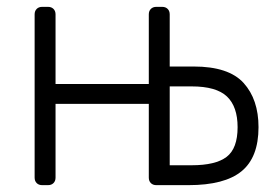

<svg xmlns="http://www.w3.org/2000/svg" viewBox="-20 -540 799 560"><path d="M103 0Q93 0 87 -6Q81 -12 81 -22V-498Q81 -508 87 -514Q93 -520 103 -520H120Q130 -520 136 -514Q142 -508 142 -498V-295H414V-498Q414 -508 420 -514Q426 -520 436 -520H453Q463 -520 469 -514Q475 -508 475 -498V-346H545Q647 -346 690.5 -298Q734 -250 734 -169Q734 -81 684.5 -40.5Q635 0 530 0H436Q426 0 420 -6Q414 -12 414 -22V-237H142V-22Q142 -12 136 -6Q130 0 120 0ZM475 -58H539Q609 -58 641 -82.5Q673 -107 673 -169Q673 -229 642 -258.5Q611 -288 539 -288H475Z"/></svg>

Font: Rubik Light
Style: Regular
Weight: 300
Designer: Hubert and Fischer
Foundry: Hubert and Fischer
Version: Version 2.300;gftools[0.9.30]